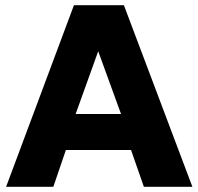

<svg xmlns="http://www.w3.org/2000/svg" viewBox="-20 -720 765 740"><path d="M3.5 0 265 -700H457.5L721.5 0H534.5L485 -142H234L185.5 0ZM271.5 -280.5H446.5L358.5 -522.5Z"/></svg>

Font: Geologica
Style: Bold
Weight: 700
Designer: Sindre Bremnes, Frode Helland
Foundry: Monokrom Skriftforlag AS
Version: Version 1.010; ttfautohint (v1.8.4.7-5d5b);gftools[0.9.28]